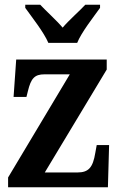

<svg xmlns="http://www.w3.org/2000/svg" viewBox="-20 -786 502 806"><path d="M183 -606H304C322 -651 373 -715 400 -753V-766H338C314 -740 269 -701 243 -670C217 -701 173 -740 149 -766H86V-753C113 -715 164 -651 183 -606ZM14 0H433L438 -177H386L380 -144C370 -83 352 -62 305 -62H168L428 -494V-536H48L37 -379H91L97 -403C110 -457 125 -474 167 -474H273L14 -41Z"/></svg>

Font: Noto Serif Georgian Condensed Bold
Style: Regular
Weight: 700
Width: 3
Designer: Monotype Design Team, Akaki Razmadze
Foundry: Google LLC
Version: Version 2.003